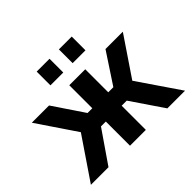

<svg xmlns="http://www.w3.org/2000/svg" viewBox="-159 -949 1174 1174"><g transform="rotate(-45 428.0 -362.0)"><path d="M277 -605H388V-724H277ZM469 -605H580V-724H469ZM22 0H174L318 -209H360V0H497V-209H541L683 0H836L651 -271L822 -524H672L541 -325H497V-524H359V-325H318L184 -524H35L206 -271Z"/></g></svg>

Font: FIGSv2-sans-serif
Style: Bold
Weight: 700
Designer: Matt McInerney, Pablo Impallari, Rodrigo Fuenzalida,Mirko Velimirovic
Foundry: Matt McInerney, Pablo Impallari, Rodrigo Fuenzalida
Version: Version 4.021;hotconv 1.0.109;makeotfexe 2.5.65596